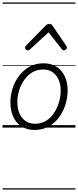

<svg xmlns="http://www.w3.org/2000/svg" viewBox="-20 -1030 629 1550"><path d="M259 19Q198 19 154 -9Q110 -37 87 -87.5Q64 -138 64 -204Q64 -261 82 -317Q100 -373 134.5 -418.5Q169 -464 218.5 -491.5Q268 -519 332 -519Q392 -519 435.5 -491.5Q479 -464 502.5 -414.5Q526 -365 526 -300Q526 -256 515 -210.5Q504 -165 482.5 -124Q461 -83 429 -51Q397 -19 354.5 0Q312 19 259 19ZM263 -31Q313 -31 351.5 -54.5Q390 -78 416 -117.5Q442 -157 456 -204Q470 -251 470 -297Q470 -349 453 -387.5Q436 -426 404.5 -447.5Q373 -469 328 -469Q279 -469 240.5 -446Q202 -423 175 -384Q148 -345 134 -298.5Q120 -252 120 -206Q120 -154 137 -114.5Q154 -75 186 -53Q218 -31 263 -31ZM204 -623Q196 -623 189 -630.5Q182 -638 182 -646Q182 -650 184 -653.5Q186 -657 189 -661L350 -825Q357 -832 363.5 -834.5Q370 -837 379 -837Q387 -837 393 -834Q399 -831 403 -824L515 -660Q518 -655 519 -651.5Q520 -648 520 -645Q520 -637 511.5 -630Q503 -623 496 -623Q490 -623 486 -626Q482 -629 479 -633L372 -769L224 -633Q218 -629 214 -626Q210 -623 204 -623ZM0 490H589V500H0ZM0 -20H589V0H0ZM0 -505H589V-500H0ZM0 -1010H589V-1000H0Z"/></svg>

Font: Playwrite ZA Guides
Style: Regular
Weight: 400
Designer: Veronika Burian, José Scaglione
Foundry: TypeTogether
Version: Version 1.003